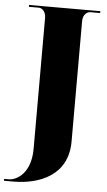

<svg xmlns="http://www.w3.org/2000/svg" viewBox="-89 -754 577 1033"><g transform="rotate(5 199.0 -237.0)"><path d="M-27 240H23C166 240 317 180 317 -2V-652C317 -687 339 -704 357 -704H410V-714H25V-704H79C95 -704 117 -687 117 -653V55C117 183 45 230 -3 230H-27Z"/></g></svg>

Font: Noto Serif Display Black
Style: Regular
Weight: 900
Designer: Monotype Design Team
Foundry: Monotype Imaging Inc.
Version: Version 2.009